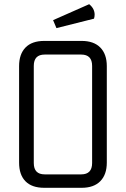

<svg xmlns="http://www.w3.org/2000/svg" viewBox="-20 -895 600 915"><path d="M367 -635H193Q141 -635 141 -581V-118Q141 -64 193 -64H367Q419 -64 419 -118V-581Q419 -635 367 -635ZM369 0H191Q132 0 101.5 -31Q71 -62 71 -120V-580Q71 -637 101.5 -668.5Q132 -700 191 -700H369Q427 -700 458 -668.5Q489 -637 489 -580V-120Q489 -63 458 -31.5Q427 0 369 0ZM405 -875Q431 -854 431 -825Q431 -816 428 -806L249 -761L233 -799Z"/></svg>

Font: Strong
Style: Regular
Weight: 400
Designer: Roman Shchyukin (Gaslight Type Foundry)
Foundry: Cyreal (www.cyreal.org)
Version: Version 1.001